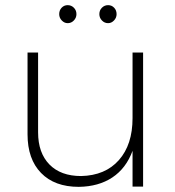

<svg xmlns="http://www.w3.org/2000/svg" viewBox="-20 -725 681 746"><path d="M277 -670Q277 -656 267 -645.5Q257 -635 243 -635Q230 -635 220 -645.5Q210 -656 210 -670Q210 -685 219.5 -695Q229 -705 243 -705Q257 -705 267 -695Q277 -685 277 -670ZM433 -670Q433 -656 423 -645.5Q413 -635 400 -635Q386 -635 376 -645.5Q366 -656 366 -670Q366 -685 376 -695Q386 -705 400 -705Q414 -705 423.5 -695Q433 -685 433 -670ZM536 -521V0H495V-139Q470 -71 416.5 -35.5Q363 0 286 1Q192 1 139.5 -53Q87 -107 87 -203V-521H128V-211Q128 -131 172 -86Q216 -41 295 -41Q389 -43 442 -103Q495 -163 495 -266V-521Z"/></svg>

Font: TypoPRO Montserrat Alternates
Style: Regular
Weight: 275
Designer: Julieta Ulanovsky
Foundry: Julieta Ulanovsky
Version: Version 6.001